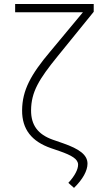

<svg xmlns="http://www.w3.org/2000/svg" viewBox="-20 -747 548 951"><path d="M55 -727.3V-686.1H390.6L229.8 -492.9C132.5 -377.8 90.2 -300.1 89.5 -200.6C88.8 -106.5 137.1 -46.2 232.6 -13.1L274.1 1.1C335.2 22.4 366.5 40.8 366.8 68.2C367.2 90.9 350.9 124.3 318.5 158.7L346.6 183.6C390.3 141 413.4 98.4 413.4 63.6C413.4 19.9 372.9 -9.2 292.6 -37.3L240.4 -55.4C168.3 -81.3 133.5 -126.8 133.9 -200.6C134.6 -292.6 173.7 -355.1 264.6 -467.3L444.2 -688.6V-727.3Z"/></svg>

Font: Karasuma Gothic
Style: Thin
Weight: 200
Designer: Rasmus Andersson / Ryoko Ishizuka
Foundry: rsms
Version: Version 1.00